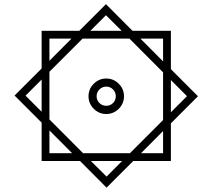

<svg xmlns="http://www.w3.org/2000/svg" viewBox="-20 -739 1012 914"><path d="M360.8 27.3H178.2V-155.3L49.3 -284.2L178.2 -413.1V-592.3H357.4L484.4 -719.2L610.8 -592.3H793.5V-409.7L922.4 -280.8L793.5 -151.9V27.3H614.3L487.3 154.3ZM410.2 -592.3H559.1L484.4 -666.5ZM756.3 -446.8V-555.2H648.4ZM215.3 -449.7 320.3 -555.2H215.3ZM215.3 -397.5V-170.4L375.5 -9.8H598.6L756.3 -167.5V-394.5L596.2 -555.2H373ZM401.4 -280.8Q401.4 -315.4 426.3 -340.3Q451.2 -365.2 485.8 -365.2Q520.5 -365.2 545.4 -340.3Q570.3 -315.4 570.3 -280.8Q570.3 -246.1 545.4 -221.2Q520.5 -196.3 485.8 -196.3Q451.2 -196.3 426.3 -221.2Q401.4 -246.1 401.4 -280.8ZM178.2 -360.4 101.6 -283.7 178.2 -207ZM793.5 -357.9V-204.6L870.1 -281.2ZM439.9 -280.8Q439.9 -261.7 453.4 -248.5Q466.8 -235.4 485.8 -235.4Q504.9 -235.4 518.1 -248.5Q531.2 -261.7 531.2 -280.8Q531.2 -299.8 518.1 -313.2Q504.9 -326.7 485.8 -326.7Q466.8 -326.7 453.4 -313.2Q439.9 -299.8 439.9 -280.8ZM215.3 -118.2V-9.8H323.2ZM651.4 -9.8H756.3V-115.2ZM561.5 27.3H412.6L487.3 101.6Z"/></svg>

Font: Vazir FD-WOL-UI
Style: Regular-FD-WOL-UI
Weight: 400
Designer: Saber Rastikerdar
Foundry: Saber Rastikerdar
Version: Version 30.1.0